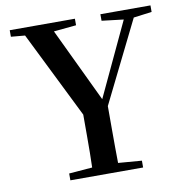

<svg xmlns="http://www.w3.org/2000/svg" viewBox="-82 -813 858 891"><g transform="rotate(-10 347.5 -367.5)"><path d="M449.2 -704.1V-734.9H685.1V-704.1L599.1 -692.9L409.2 -309.1Q409.2 -242.7 409.2 -197Q409.2 -151.4 409.4 -115.2Q409.7 -79.1 410.2 -41L521 -32.2V0H178.2V-32.2L288.1 -41Q289.1 -76.7 289.6 -110.8Q290 -145 290 -187.5Q290 -230 290 -290L87.9 -698.2L22 -704.1V-734.9H329.1V-704.1L223.1 -693.8L389.2 -345.2L551.8 -691.9Z"/></g></svg>

Font: Source Han Serif TW SemiBold
Style: Regular
Weight: 600
Designer: Ryoko NISHIZUKA Ë•øÂ°öÊ∂ºÂ≠ê (kana & ideographs); Frank Grie√ühammer (Latin, Greek & Cyrillic); Wenlong ZHANG Âº†ÊñáÈæô 
Foundry: Adobe
Version: Version 2.003;hotconv 1.1.1;makeotfexe 2.6.0